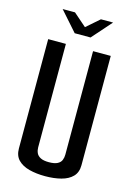

<svg xmlns="http://www.w3.org/2000/svg" viewBox="-119 -835 623 901"><g transform="rotate(15 193.0 -384.5)"><path d="M70 -774H130L193 -719L256 -774H315L231 -679H154ZM193 5Q150 5 115.5 -4Q81 -13 61 -33.5Q41 -54 41 -89V-620H127V-117Q127 -103 132.5 -90.5Q138 -78 152.5 -70.5Q167 -63 193 -63Q220 -63 234.5 -70.5Q249 -78 254 -90.5Q259 -103 259 -117V-620H345V-89Q345 -54 325 -33.5Q305 -13 270.5 -4Q236 5 193 5Z"/></g></svg>

Font: Smooch Sans Thin SemiBold
Style: Regular
Weight: 600
Version: Version 1.010